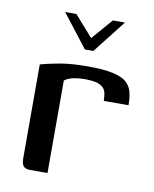

<svg xmlns="http://www.w3.org/2000/svg" viewBox="-70 -635 553 689"><g transform="rotate(10 206.0 -290.0)"><path d="M112 -580H153L220 -504L286 -580H330L236 -460H205ZM150 0H86Q71 0 63 -7.5Q55 -15 55 -38V-379Q79 -386 122 -394Q165 -402 225 -402Q284 -402 318 -394.5Q352 -387 368 -372.5Q384 -358 389 -337.5Q394 -317 394 -290H304L303 -304Q302 -328 290 -338.5Q278 -349 261 -352Q244 -355 227 -355Q172 -355 150 -337Z"/></g></svg>

Font: Genos Medium
Style: Regular
Weight: 500
Designer: Robert E. Leuschke
Foundry: Robert E. Leuschke
Version: Version 1.010; ttfautohint (v1.8.3)